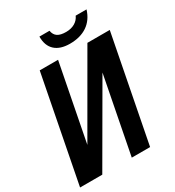

<svg xmlns="http://www.w3.org/2000/svg" viewBox="-223 -1028 1049 1151"><g transform="rotate(-30 302.0 -452.5)"><path d="M368.2 -776.4Q301.3 -776.4 265.6 -809.1Q230 -841.8 230 -903.3V-905.3H299.8Q304.7 -876 324.7 -862.5Q344.7 -849.1 383.3 -849.1Q418.5 -849.1 444.1 -864Q469.7 -878.9 481 -905.3H556.2Q536.6 -841.8 488.5 -809.1Q440.4 -776.4 368.2 -776.4ZM130.4 -729H257.3L154.3 -199.2L460.4 -729H615.2L473.6 0H346.7L449.7 -529.8L142.6 0H-11.2Z"/></g></svg>

Font: Hack
Style: Bold Italic
Weight: 700
Italic angle: -11°
Monospace: yes
Designer: Christopher Simpkins
Foundry: Christopher Simpkins
Version: Version 2.017; ttfautohint (v1.4.1) -l 4 -r 80 -G 350 -x 0 -